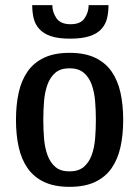

<svg xmlns="http://www.w3.org/2000/svg" viewBox="-20 -715 538 745"><path d="M250 10Q191 10 151 -9Q111 -28 87 -62.5Q63 -97 52.5 -144.5Q42 -192 42 -250Q42 -308 52.5 -355.5Q63 -403 87 -437.5Q111 -472 151 -491Q191 -510 250 -510Q309 -510 349 -491Q389 -472 413 -437.5Q437 -403 447.5 -355.5Q458 -308 458 -250Q458 -192 447.5 -144.5Q437 -97 413 -62.5Q389 -28 349 -9Q309 10 250 10ZM250 -50Q284 -50 304.5 -67Q325 -84 335.5 -112.5Q346 -141 349 -176.5Q352 -212 352 -250Q352 -287 349 -323Q346 -359 335.5 -387.5Q325 -416 304.5 -433Q284 -450 250 -450Q215 -450 195 -433Q175 -416 164.5 -387.5Q154 -359 151 -323Q148 -287 148 -250Q148 -212 151 -176.5Q154 -141 164.5 -112.5Q175 -84 195 -67Q215 -50 250 -50ZM401 -695Q401 -668 395.5 -644.5Q390 -621 374 -603Q358 -585 328.5 -575Q299 -565 252 -565Q205 -565 176.5 -575Q148 -585 132 -603Q116 -621 110.5 -644.5Q105 -668 105 -695H183Q183 -668 199 -644.5Q215 -621 254 -621Q293 -621 308.5 -644.5Q324 -668 324 -695Z"/></svg>

Font: Hermeneus One
Style: Regular
Weight: 400
Designer: Rodrigo Fuenzalida, Pablo Impallari
Foundry: Pablo Impallari, Rodrigo Fuenzalida
Version: Version 1.002; ttfautohint (v0.93) -l 8 -r 50 -G 200 -x 14 -